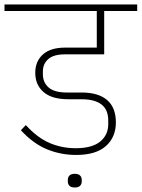

<svg xmlns="http://www.w3.org/2000/svg" viewBox="-40 -718 631 855"><path d="M299 -28Q230 -28 168.5 -53.5Q107 -79 53 -138L75 -161Q127 -104 181.5 -81Q236 -58 297 -58Q370 -58 406 -87.5Q442 -117 442 -165V-182Q442 -276 323 -276H265Q191 -276 154 -308Q117 -340 117 -394Q117 -445 151 -475.5Q185 -506 250 -506H391V-669H-20V-698H571V-669H424V-476H250Q198 -476 174.5 -454.5Q151 -433 151 -401V-387Q151 -351 176.5 -328.5Q202 -306 258 -306H324Q398 -306 437 -272.5Q476 -239 476 -173Q476 -107 431.5 -67.5Q387 -28 299 -28ZM293 117Q277 117 269.5 109.5Q262 102 262 90V83Q262 71 269.5 63.5Q277 56 293 56Q309 56 316.5 63.5Q324 71 324 83V90Q324 102 316.5 109.5Q309 117 293 117Z"/></svg>

Font: IBM Plex Sans Devanagari ExtraLight
Style: Regular
Weight: 200
Designer: Mike Abbink, Paul van der Laan, Pieter van Rosmalen, Erin McLaughlin
Foundry: Bold Monday
Version: Version 1.1